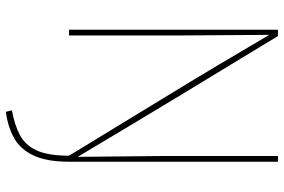

<svg xmlns="http://www.w3.org/2000/svg" viewBox="-180 -588 988 669"><g transform="rotate(90 314.5 -254.0)"><path d="M370 220 365 199Q415 190 450.5 171.5Q486 153 504.5 113Q523 73 523 0Q469 -88 416 -175.5Q363 -263 310 -349.5Q257 -436 205.5 -522.5Q154 -609 103 -696H102L104 -395V0H84V-728H106Q217 -546 320 -375.5Q423 -205 526 -32H527L524 -333V-728H544V0Q544 76 523 122Q502 168 463 190.5Q424 213 370 220Z"/></g></svg>

Font: Murecho Thin
Style: Regular
Weight: 100
Designer: Neil Summerour
Foundry: Positype
Version: Version 1.010